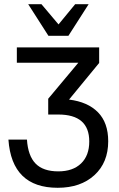

<svg xmlns="http://www.w3.org/2000/svg" viewBox="-20 -749 564 912"><path d="M308 -276Q397 -265 445.5 -215.5Q494 -166 494 -78Q494 23 428.5 83Q363 143 254 143Q36 143 20 -86H108Q113 -9 149 28Q185 65 257 65Q326 65 365 27.5Q404 -10 404 -77Q404 -205 257 -205H209V-280L352 -451H60V-524H451V-450ZM305 -579H210L114 -729H177L258 -633L337 -729H401Z"/></svg>

Font: ColatingCofangSans
Style: Regular
Weight: 400
Foundry: GNU
Version: Version 412.227;June 27, 2022;FontCreator 11.0.0.2412 32-bit